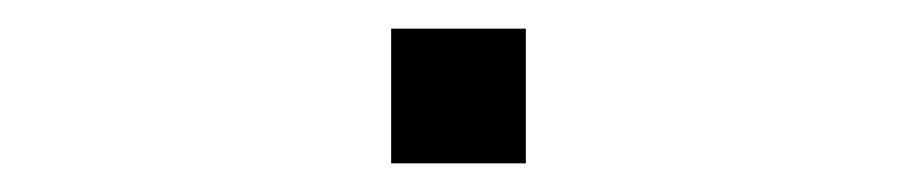

<svg xmlns="http://www.w3.org/2000/svg" viewBox="-20 -114 640 134"><path d="M253 0V-94H347V0Z"/></svg>

Font: Geist Mono ExtraLight
Style: Regular
Weight: 200
Monospace: yes
Designer: Basement.studio, Andrés Briganti, Mateo Zaragoza
Foundry: Basement.studio, Vercel, Andrés Briganti, Guido Ferreyra, Mateo Zaragoza
Version: Version 1.500; ttfautohint (v1.8.4.7-5d5b)